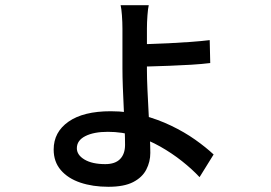

<svg xmlns="http://www.w3.org/2000/svg" viewBox="-20 -647 1040 737"><path d="M551 -627Q548 -615 546 -588Q544 -561 544 -538Q544 -522 544 -494Q544 -466 544 -434.5Q544 -403 544 -378Q544 -347 546 -303Q548 -259 550.5 -213Q553 -167 555 -126.5Q557 -86 557 -60Q557 -26 541.5 4Q526 34 491 52Q456 70 396 70Q336 70 288.5 54Q241 38 213.5 6Q186 -26 186 -73Q186 -140 243 -180Q300 -220 405 -220Q470 -220 528 -204.5Q586 -189 637 -164.5Q688 -140 729 -111Q770 -82 800 -54L746 33Q717 2 678.5 -28.5Q640 -59 595 -84.5Q550 -110 499.5 -125.5Q449 -141 394 -141Q340 -141 307.5 -124.5Q275 -108 275 -78Q275 -52 304.5 -34.5Q334 -17 384 -17Q422 -17 441 -36.5Q460 -56 460 -91Q460 -118 458.5 -154.5Q457 -191 455 -232Q453 -273 451.5 -313Q450 -353 450 -385Q450 -406 450 -435Q450 -464 450 -492Q450 -520 450 -537Q450 -562 448 -588.5Q446 -615 443 -627ZM500 -477Q519 -477 553 -478Q587 -479 628 -481Q669 -483 710.5 -486Q752 -489 785 -493L787 -405Q755 -401 713.5 -398.5Q672 -396 630.5 -394.5Q589 -393 554.5 -392Q520 -391 500 -391Z"/></svg>

Font: Noto Sans SC Medium
Style: Regular
Weight: 500
Designer: Ryoko NISHIZUKA  (kana, bopomofo & ideographs); Paul D. Hunt (Latin, Greek & Cyrillic); Sandoll Communications , Soo-you
Foundry: Adobe
Version: Version 2.004-H2;hotconv 1.0.118;makeotfexe 2.5.65603